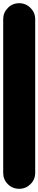

<svg xmlns="http://www.w3.org/2000/svg" viewBox="-20 -1180 240 1200"><path d="M0 -100H200V-1060H0ZM100 -200Q58 -200 29 -170.5Q0 -141 0 -100Q0 -58 29 -29Q58 0 100 0Q141 0 170.5 -29Q200 -58 200 -100Q200 -141 170.5 -170.5Q141 -200 100 -200ZM100 -1160Q58 -1160 29 -1130.5Q0 -1101 0 -1060Q0 -1018 29 -989Q58 -960 100 -960Q141 -960 170.5 -989Q200 -1018 200 -1060Q200 -1101 170.5 -1130.5Q141 -1160 100 -1160Z"/></svg>

Font: Wavefont Black
Style: Regular
Weight: 900
Version: Version 3.004;gftools[0.9.33]